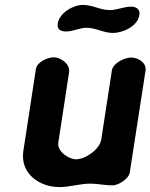

<svg xmlns="http://www.w3.org/2000/svg" viewBox="-20 -754 612 781"><path d="M198 -521C175 -521 130 -502 126 -473L75 -140C61 -48 140 7 222 7C266 7 304 -7 347 -7C378 -7 407 0 438 0C461 0 504 -26 508 -53L572 -467C577 -499 541 -520 514 -520C487 -520 440 -498 435 -467L392 -187C386 -146 327 -106 289 -106C260 -106 212 -138 217 -173L261 -460C266 -494 227 -521 198 -521ZM332 -641C371 -641 400 -620 440 -620C478 -620 540 -646 547 -693C551 -717 533 -727 513 -727C484 -727 456 -713 427 -713C387 -713 357 -734 317 -734C278 -734 222 -702 215 -659C211 -634 227 -626 249 -626C278 -626 303 -641 332 -641Z"/></svg>

Font: Asimov Print
Style: Regular
Weight: 500
Designer: Google
Version: Version 2.000980: 2014